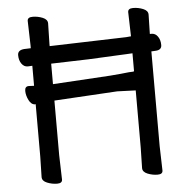

<svg xmlns="http://www.w3.org/2000/svg" viewBox="-52 -762 804 830"><g transform="rotate(-5 350.0 -347.0)"><path d="M618.2 -517.1V-106L621.1 0Q621.1 16.1 599.1 16.1Q577.1 16.1 555.7 7.6Q534.2 -1 534.2 -18.1L536.1 -106.9V-355L456.1 -357.9L182.1 -341.8V-105L185.1 1Q185.1 17.1 163.1 17.1Q141.1 17.1 119.6 8.5Q98.1 0 98.1 -17.1L100.1 -106V-332Q104 -333 99.1 -333H98.1Q81.1 -333 70.6 -354Q60.1 -375 60.1 -394.5Q60.1 -414.1 77.1 -414.1H78.1L100.1 -413.1V-500L81.1 -499H80.1Q64 -499 53.5 -513.9Q43 -528.8 43 -551Q43 -573.2 71.8 -575.2L100.1 -576.2V-588.9L97.2 -694.8Q97.2 -710.9 119.6 -710.9Q142.1 -710.9 163.1 -702.4Q184.1 -693.8 184.1 -676.8L182.1 -587.9V-578.1L515.1 -587.9Q523.9 -588.9 536.1 -589.8L533.2 -694.8Q533.2 -710.9 555.7 -710.9Q578.1 -710.9 599.1 -702.4Q620.1 -693.8 620.1 -676.8L618.2 -592.8H626Q642.1 -592.8 652.6 -577.9Q663.1 -563 663.1 -541Q663.1 -519 636.2 -518.1ZM182.1 -413.1 432.1 -428.2Q454.1 -430.2 478 -432.1Q502 -434.1 515.1 -436H518.1Q537.1 -436 536.1 -439V-516.1L517.1 -515.1L345.2 -506.8L181.2 -502H182.1Z"/></g></svg>

Font: LXGW WenKai Screen R
Style: Regular
Weight: 400
Designer: Fontworks Inc.
Version: Version 1.235;May 31, 2022